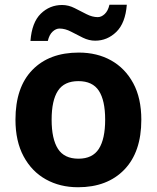

<svg xmlns="http://www.w3.org/2000/svg" viewBox="-20 -777 659 807"><path d="M574 -273.7Q574 -138 502.5 -64Q431 10 308 10Q232.1 10 172.8 -23.1Q113.4 -56.2 79.2 -119.8Q45 -183.4 45 -274Q45 -410 116 -483Q187 -556 311 -556Q388.4 -556 447.2 -523Q506 -490 540 -427.3Q574 -364.5 574 -273.7ZM197 -274Q197 -193 223.5 -151.5Q250 -110 309.9 -110Q369 -110 395.5 -151.5Q422 -193 422 -274Q422 -355 395.5 -395.5Q369 -436 309.5 -436Q250 -436 223.5 -395.5Q197 -355 197 -274ZM108 -605Q114 -683 151.5 -719.5Q189 -756 241 -756Q268 -756 293.5 -743Q319 -730 343.5 -717.5Q368 -705 391 -705Q406 -705 420 -718Q434 -731 440 -757H513Q507 -680 469 -643Q431 -606 380 -606Q354 -606 328.5 -618.5Q303 -631 278.5 -644Q254 -657 230 -657Q215 -657 201 -644Q187 -631 181 -605Z"/></svg>

Font: Noto Sans Sundanese
Style: Regular
Weight: 400
Designer: Monotype Design Team (Regular), Sérgio L. Martins (other weights)
Foundry: Monotype Imaging Inc.
Version: Version 2.003